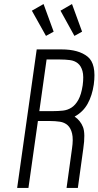

<svg xmlns="http://www.w3.org/2000/svg" viewBox="-20 -932 488 952"><path d="M285 -687H162L65 0H121L168 -332H227Q254 -332 277 -328.5Q300 -325 315.5 -311Q331 -297 337.5 -269.5Q344 -242 337 -195L310 0H366L393 -195Q404 -270 391.5 -302Q379 -334 350 -354Q392 -377 414.5 -417.5Q437 -458 445 -513Q459 -615 414.5 -651Q370 -687 285 -687ZM390 -509Q383 -463 368.5 -437Q354 -411 334.5 -398.5Q315 -386 291.5 -383.5Q268 -381 242 -381H175L211 -637H278Q304 -637 327 -634Q350 -631 366 -618Q382 -605 389 -579.5Q396 -554 390 -509ZM387 -775 337 -912 280 -879 349 -754ZM246 -775 196 -912 138 -879 208 -754Z"/></svg>

Font: Secuela Light
Style: Italic
Weight: 300
Italic angle: -8°
Designer: Fernando Haro
Foundry: deFharo
Version: Version 1.708